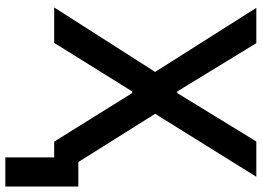

<svg xmlns="http://www.w3.org/2000/svg" viewBox="-146 -622 943 691"><g transform="rotate(90 325.5 -276.5)"><path d="M135.3 -727.5 309.1 -442.9H314.9L489.3 -727.5H616.2L389.6 -363.3L617.7 0H489.7L314.9 -280.8H309.1L134.3 0H6.8L238.8 -363.3L8.3 -727.5ZM651.4 -86.9V175.8H546.4V-86.9Z"/></g></svg>

Font: Inter Tight Medium
Style: Regular
Weight: 500
Designer: Rasmus Andersson
Foundry: rsms
Version: Version 3.004; ttfautohint (v1.8.4.7-5d5b)